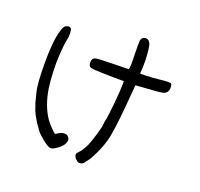

<svg xmlns="http://www.w3.org/2000/svg" viewBox="-151 -924 1302 1247"><g transform="rotate(20 500.0 -300.5)"><path d="M632.8 -750Q643.6 -756.8 658.2 -753.4Q672.9 -750 679.7 -736.3Q688.5 -722.7 693.4 -672.9Q698.2 -623 696.3 -575.2L693.4 -525.4L739.3 -526.4Q787.1 -528.3 828.1 -533.2Q898.4 -541 905.3 -533.2Q910.2 -528.3 911.1 -512.7Q912.1 -497.1 908.2 -487.3Q899.4 -463.9 873 -459Q858.4 -455.1 777.3 -450.2L692.4 -444.3L690.4 -438.5Q687.5 -399.4 679.7 -311.5Q662.1 -108.4 643.6 -45.9Q630.9 -1 607.9 48.3Q585 97.7 570.3 116.2Q560.5 127 556.6 133.8Q550.8 145.5 538.1 151.4Q525.4 157.2 511.7 153.3Q504.9 150.4 495.1 140.6Q485.4 130.9 483.4 124Q478.5 111.3 480 106.4Q481.4 101.6 493.2 88.9Q516.6 65.4 536.1 22.5Q550.8 -13.7 566.4 -66.9Q582 -120.1 582 -136.7Q582 -147.5 587.9 -171.9Q594.7 -208 603 -295.9Q611.3 -383.8 611.3 -430.7V-443.4L506.8 -444.3Q401.4 -446.3 382.8 -451.2Q364.3 -456.1 364.3 -483.4Q364.3 -512.7 385.3 -518.6Q406.2 -524.4 510.7 -525.4L614.3 -527.3L617.2 -539.1Q621.1 -571.3 618.2 -630.9Q616.2 -707 618.2 -723.6Q620.1 -740.2 632.8 -750ZM140.6 -652.3Q160.2 -659.2 169.9 -648.4Q175.8 -642.6 176.8 -618.2Q177.7 -593.8 172.9 -572.3Q164.1 -533.2 160.2 -464.8Q156.2 -410.2 159.2 -342.3Q162.1 -274.4 168.9 -231.4Q186.5 -118.2 239.3 -41Q248 -27.3 272.9 -1Q297.9 25.4 306.6 30.3Q311.5 32.2 328.1 19.5Q344.7 8.8 361.3 7.8Q377 6.8 383.8 11.7Q413.1 29.3 396.5 64.5Q387.7 84 358.9 106Q330.1 127.9 313.5 127.9Q289.1 127.9 232.4 76.2Q209 56.6 194.3 32.2Q176.8 10.7 155.8 -26.9Q134.8 -64.5 126 -97.7Q121.1 -104.5 115.2 -131.8Q111.3 -150.4 103.5 -176.8Q87.9 -231.4 87.9 -387.7Q87.9 -531.2 110.4 -607.4Q117.2 -629.9 123.5 -639.2Q129.9 -648.4 140.6 -652.3Z"/></g></svg>

Font: JasonHandwriting4
Style: Regular
Weight: 400
Version: Version 1.01.21